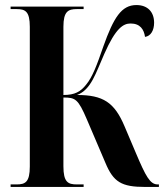

<svg xmlns="http://www.w3.org/2000/svg" viewBox="-20 -740 654 760"><path d="M22 0H311V-10H284C249 -10 231 -19 231 -82V-354C278 -354 289 -349 324 -267L397 -96C429 -19 461 0 555 0H609V-10H604C574 -10 557 -42 518 -134L473 -240C433 -335 388 -364 285 -364C341 -385 359 -451 393 -527C438 -629 468 -647 497 -647C535 -647 550 -623 554 -594C577 -597 590 -620 590 -650C590 -692 565 -720 520 -720C461 -720 430 -671 389 -556C363 -481 346 -435 321 -405C299 -377 276 -364 231 -364V-634C231 -695 250 -704 284 -704H311V-714H22V-704H46C80 -704 98 -695 98 -634V-81C98 -19 80 -10 46 -10H22Z"/></svg>

Font: Noto Serif Display ExtraCondensed
Style: Bold
Weight: 700
Width: 2
Designer: Monotype Design Team
Foundry: Monotype Imaging Inc.
Version: Version 2.009